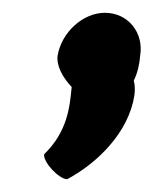

<svg xmlns="http://www.w3.org/2000/svg" viewBox="-20 -303 240 300"><path d="M70 -216C68 -200 78 -182 92 -167C89 -137 86 -98 49 -62C47 -50 72 -23 85 -23C132 -48 181 -96 190 -154C191 -162 191 -170 189 -177C195 -189 198 -203 199 -216C205 -252 180 -283 144 -283C109 -283 76 -252 70 -216Z"/></svg>

Font: Ampere
Style: SCSuExtIta
Weight: 400
Version: Version 1